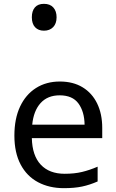

<svg xmlns="http://www.w3.org/2000/svg" viewBox="-20 -971 604 1001"><path d="M292 -546Q361 -546 410.5 -516Q460 -486 486.5 -431.5Q513 -377 513 -304V-251H146Q148 -160 192.5 -112.5Q237 -65 317 -65Q368 -65 407.5 -74.5Q447 -84 489 -102V-25Q448 -7 408 1.5Q368 10 313 10Q237 10 178.5 -21Q120 -52 87.5 -113.5Q55 -175 55 -264Q55 -352 84.5 -415Q114 -478 167.5 -512Q221 -546 292 -546ZM291 -474Q228 -474 191.5 -433.5Q155 -393 148 -321H421Q420 -389 389 -431.5Q358 -474 291 -474ZM209 -811Q180 -811 163 -829Q146 -847 146 -881Q146 -914 162 -932.5Q178 -951 209 -951Q241 -951 258 -932Q275 -913 275 -881Q275 -848 257 -829.5Q239 -811 209 -811Z"/></svg>

Font: Noto Sans Tifinagh APT
Style: Regular
Weight: 400
Designer: JamraPatel
Foundry: JamraPatel LLC
Version: Version 2.006; ttfautohint (v1.8.4.7-5d5b)